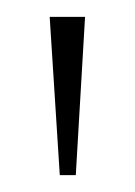

<svg xmlns="http://www.w3.org/2000/svg" viewBox="-20 -734 160 228"><path d="M51 -526 39 -714H81L70 -526Z"/></svg>

Font: Noto Serif Tamil Condensed Thin
Style: Regular
Weight: 100
Width: 3
Designer: Indian Type Foundry, Tom Grace, and the Monotype Design Team
Foundry: Monotype Imaging Inc.
Version: Version 2.004; ttfautohint (v1.8.4.7-5d5b)